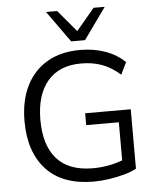

<svg xmlns="http://www.w3.org/2000/svg" viewBox="-62 -989 849 1049"><g transform="rotate(-5 363.0 -464.0)"><path d="M409 9Q239 9 150 -87Q61 -183 61 -352Q61 -464 101 -545Q141 -626 216 -670Q291 -714 397 -714Q472 -714 535 -691.5Q598 -669 642 -626L610 -560Q562 -602 511 -621Q460 -640 396 -640Q276 -640 212 -564.5Q148 -489 148 -352Q148 -212 214 -138Q280 -64 411 -64Q496 -64 574 -93V-302H395V-367H645V-41Q617 -26 577.5 -15Q538 -4 494 2.5Q450 9 409 9ZM353 -765 230 -937H291L391 -818L491 -937H552L429 -765Z"/></g></svg>

Font: Nunito Sans
Style: Regular
Weight: 400
Designer: Vernon Adams
Foundry: Vernon Adams
Version: Version 3.101; ttfautohint (v1.8.4.7-5d5b);gftools[0.9.27]